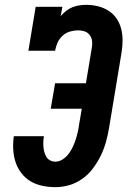

<svg xmlns="http://www.w3.org/2000/svg" viewBox="-20 -763 540 791"><path d="M208 8Q181 8 154.5 2.5Q128 -3 106 -16Q84 -29 68 -50Q52 -71 44 -95.5Q36 -120 34.5 -147.5Q33 -175 37 -202H161Q159 -191 158.5 -179.5Q158 -168 159 -157Q160 -146 163 -135.5Q166 -125 171.5 -116Q177 -107 187 -102Q197 -97 208 -97Q224 -97 238.5 -106.5Q253 -116 263 -129.5Q273 -143 280 -158Q287 -173 292 -188.5Q297 -204 300.5 -219.5Q304 -235 306 -251L317 -315H189L207 -420H334L358 -565Q361 -579 359.5 -593Q358 -607 350 -618Q342 -629 329.5 -633.5Q317 -638 302 -638Q285 -638 268 -633Q251 -628 237.5 -615.5Q224 -603 217 -587Q210 -571 207 -554H97L127 -735H237L230 -697Q241 -709 253 -718.5Q265 -728 279 -733.5Q293 -739 307.5 -741Q322 -743 336 -743Q361 -743 384.5 -737Q408 -731 427.5 -718.5Q447 -706 460 -687Q473 -668 479 -645Q485 -622 485 -597.5Q485 -573 481 -548L429 -234Q424 -205 416 -176.5Q408 -148 395 -121.5Q382 -95 363.5 -70Q345 -45 320 -27Q295 -9 266 -0.5Q237 8 208 8Z"/></svg>

Font: Iosevka Slab Extrabold Oblique
Style: Regular
Weight: 800
Italic angle: -9°
Monospace: yes
Designer: Belleve Invis
Foundry: Belleve Invis
Version: Version 11.1.1; ttfautohint (v1.8.3)